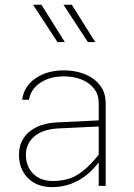

<svg xmlns="http://www.w3.org/2000/svg" viewBox="-20 -785 567 811"><path d="M426.3 -349.1Q426.3 -394 402.3 -424.8Q378.4 -455.6 338.4 -471.7Q298.3 -487.8 250.5 -487.8Q178.7 -487.8 129.9 -454.1Q81.1 -420.4 73.7 -363.8H102.5Q109.9 -408.2 150.1 -435.3Q190.4 -462.4 250 -462.4Q290 -462.4 323.5 -449.5Q356.9 -436.5 377 -411.1Q397 -385.7 397 -349.1V-91.8V0H426.3ZM425.3 -140.1 413.1 -151.9Q376.5 -104 344.7 -75Q313 -45.9 279.5 -33.2Q246.1 -20.5 203.6 -20.5Q150.4 -20.5 119.9 -51.5Q89.4 -82.5 89.4 -131.8Q89.4 -178.2 125 -208.7Q160.6 -239.3 228.5 -242.7L414.1 -251.5V-277.3L222.7 -268.1Q169.4 -265.6 133.3 -247.6Q97.2 -229.5 78.6 -199.7Q60.1 -169.9 60.1 -131.8Q60.1 -70.8 98.1 -32.7Q136.2 5.4 201.2 5.4Q266.6 5.4 323 -29.8Q379.4 -64.9 425.3 -140.1ZM253.9 -607.4 154.8 -765.1H119.6L222.7 -607.4ZM382.3 -607.4 283.2 -765.1H248L351.1 -607.4Z"/></svg>

Font: Estedad VF
Style: Regular
Weight: 100
Designer: Amin Abedi
Version: Version 7.3